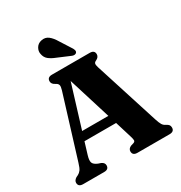

<svg xmlns="http://www.w3.org/2000/svg" viewBox="-209 -1070 1145 1217"><g transform="rotate(-30 363.0 -461.5)"><path d="M233 -29.5Q233 0 198.5 0H45Q10 0 10 -29.5Q10 -46.5 30 -59.5L43.5 -66Q57.5 -73 67.2 -86.2Q77 -99.5 87 -133.5L225.5 -582.5Q233 -607 229.8 -618.5Q226.5 -630 210.5 -638Q186 -650 186 -670.5Q186 -700 221 -700H496.5Q531.5 -700 531.5 -670.5Q531.5 -649 506.5 -637.5Q495 -632.5 492.8 -623.8Q490.5 -615 496.5 -595.5L645.5 -128Q655 -98 663.5 -84Q672 -70 687 -63.5Q701 -56 706.5 -48.8Q712 -41.5 712 -29.5Q712 0 677 0H442.5Q407.5 0 407.5 -29.5Q407.5 -49.5 430 -59.5L451.5 -66Q463 -70.5 463 -80.2Q463 -90 456 -112.5L419.5 -231.5H188L161.5 -144.5Q151 -110 157.2 -93.5Q163.5 -77 191.5 -65.5L211 -59Q233 -49 233 -29.5ZM207.5 -295H399.5L303 -606ZM364.5 -861 419 -775.5Q423.5 -767 425.5 -759.2Q427.5 -751.5 422.5 -744.5Q417.5 -738 408.2 -737.2Q399 -736.5 390.5 -740L298.5 -779Q266 -791.5 247 -807.2Q228 -823 223.5 -850Q218.5 -872 231.5 -894Q244.5 -916 271.5 -921.5Q301 -928 323.2 -910.8Q345.5 -893.5 364.5 -861Z"/></g></svg>

Font: Fraunces 72pt Soft
Style: Bold
Weight: 700
Version: Version 1.000;[b76b70a41]